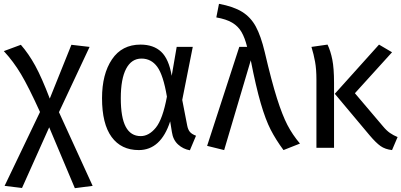

<svg xmlns="http://www.w3.org/2000/svg" viewBox="-25 -772 2097 1003"><path d="M459 199 366 211 232 -107 90 210 -1 199 184 -187Q124 -319 84.5 -385Q45 -451 -5 -505L84 -538Q125 -491 159 -429Q193 -367 235 -257L348 -538L443 -527L283 -186Z M872 -376 898 -527H982L927 -250L953 -116Q957 -95 967 -83Q977 -71 999 -63L967 13Q932 7 905.5 -17Q879 -41 873 -82L864 -138Q815 12 700 12Q608 12 558 -56.5Q508 -125 508 -259Q508 -385 560 -462Q612 -539 709 -539Q777 -539 817 -501.5Q857 -464 872 -376ZM606 -259Q606 -158 632 -109.5Q658 -61 710 -61Q753 -61 789 -105Q825 -149 847 -267Q828 -380 796.5 -423Q765 -466 714 -466Q662 -466 634 -413Q606 -360 606 -259Z M1358 -500Q1394 -346 1422 -258Q1450 -170 1476.5 -119Q1503 -68 1542 -22L1456 12Q1416 -42 1389 -94.5Q1362 -147 1337 -233Q1312 -319 1285 -457L1146 12L1057 -10L1225 -527H1266Q1254 -575 1236.5 -605Q1219 -635 1188 -653.5Q1157 -672 1105 -681L1119 -752Q1195 -738 1240 -710Q1285 -682 1311.5 -633Q1338 -584 1358 -500Z M1720 -339V0H1628V-357Q1628 -410 1621 -449Q1614 -488 1602 -527L1686 -539Q1702 -506 1711 -460.5Q1720 -415 1720 -339ZM1829 -285 1975 -113Q1994 -90 2012 -77.5Q2030 -65 2052 -56L2023 12Q1987 8 1963 -9Q1939 -26 1906 -65L1724 -282L1955 -539L2023 -499Z"/></svg>

Font: FiraGOUPP
Style: Medium
Weight: 400
Designer: bBox Type
Foundry: bBox Type GmbH
Version: Version 1.001